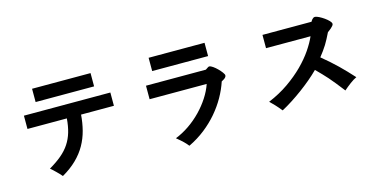

<svg xmlns="http://www.w3.org/2000/svg" viewBox="-76 -1081 3152 1592"><g transform="rotate(-15 1500.0 -285.0)"><path d="M250 -568V-682H752V-568ZM869 -370H587Q582 -301 565.5 -237Q549 -173 517 -116Q485 -59 434 -9Q383 41 310 83Q301 72 289 59.5Q277 47 264.5 35Q252 23 240.5 12.5Q229 2 222 -4Q284 -40 328 -77Q372 -114 400.5 -157Q429 -200 444.5 -252Q460 -304 465 -370H127V-484H869Z M1250 -566V-680H1730V-566ZM1827 -375Q1827 -367 1821.5 -360Q1816 -353 1809 -348Q1802 -343 1795 -339.5Q1788 -336 1785 -334Q1763 -268 1727 -204.5Q1691 -141 1641.5 -83Q1592 -25 1528.5 25Q1465 75 1388 112Q1380 102 1371.5 92.5Q1363 83 1352.5 72.5Q1342 62 1328 50Q1314 38 1296 23Q1357 -1 1414.5 -40.5Q1472 -80 1520 -129.5Q1568 -179 1604 -234.5Q1640 -290 1659 -346H1169V-462H1683Q1699 -473 1705.5 -477Q1712 -481 1717 -481Q1729 -480 1747.5 -467Q1766 -454 1783.5 -436.5Q1801 -419 1814 -401.5Q1827 -384 1827 -375Z M2756 4Q2720 -42 2695 -73.5Q2670 -105 2648.5 -129Q2627 -153 2606 -175Q2585 -197 2556 -226Q2521 -191 2479.5 -156Q2438 -121 2392.5 -87.5Q2347 -54 2300.5 -24Q2254 6 2211 29Q2196 11 2185.5 -1.5Q2175 -14 2165 -24.5Q2155 -35 2144.5 -45.5Q2134 -56 2121 -69Q2217 -109 2294.5 -163Q2372 -217 2431 -276Q2490 -335 2530.5 -394.5Q2571 -454 2593 -505H2211V-619H2632Q2633 -621 2636 -626Q2639 -631 2643.5 -636.5Q2648 -642 2654.5 -646.5Q2661 -651 2670 -651Q2683 -650 2704 -639.5Q2725 -629 2745.5 -614.5Q2766 -600 2781 -584.5Q2796 -569 2796 -557Q2796 -550 2789 -541.5Q2782 -533 2773 -525Q2764 -517 2754.5 -510Q2745 -503 2741 -500Q2727 -472 2715 -448.5Q2703 -425 2689.5 -403.5Q2676 -382 2660.5 -360.5Q2645 -339 2626 -315Q2664 -284 2696 -255.5Q2728 -227 2757 -199Q2786 -171 2814 -141.5Q2842 -112 2872 -79Q2846 -67 2814.5 -43.5Q2783 -20 2756 4Z"/></g></svg>

Font: D2Coding
Style: Bold
Weight: 700
Monospace: yes
Designer: Yong-Rak Park; Jeong-Hwan Yoon; Sang-Min Lee;
Foundry: NHN Corporation
Version: Version 1.3.2; Build 20180524